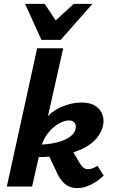

<svg xmlns="http://www.w3.org/2000/svg" viewBox="-20 -959 581 987"><path d="M15 0 171 -711H305L145 0ZM377 8Q339 8 313 -14Q287 -36 266 -85L218 -186L341 -204L390 -120Q399 -105 409.5 -97Q420 -89 433 -89Q444 -89 456.5 -94Q469 -99 481 -107L513 -56Q481 -26 446 -9Q411 8 377 8ZM163 -151V-215Q225 -215 269 -226Q313 -237 338.5 -255Q364 -273 368 -295Q373 -314 364 -327Q355 -340 334 -340Q311 -340 280.5 -322.5Q250 -305 223.5 -270.5Q197 -236 186 -183H138Q156 -274 197.5 -329Q239 -384 293 -408Q347 -432 399 -432Q460 -432 489.5 -398Q519 -364 510 -316Q500 -266 457 -228.5Q414 -191 339.5 -171Q265 -151 163 -151ZM193 -754 239 -829 359 -939H455L292 -754ZM193 -754 109 -939H210L282 -830L292 -754Z"/></svg>

Font: Ysabeau Infant ExtraBold
Style: Italic
Weight: 800
Italic angle: -12°
Designer: Christian Thalmann (Catharsis Fonts)
Version: Version 2.001;gftools[0.9.30]; featfreeze: ss01,ss02,lnum